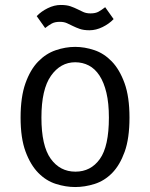

<svg xmlns="http://www.w3.org/2000/svg" viewBox="-20 -744 605 774"><path d="M63 -270Q63 -353 82.5 -408Q102 -463 133.5 -495.5Q165 -528 204.5 -541.5Q244 -555 283 -555Q321 -555 360 -542Q399 -529 430.5 -496.5Q462 -464 482 -409Q502 -354 502 -270Q502 -186 482.5 -132Q463 -78 432 -46.5Q401 -15 361.5 -2.5Q322 10 283 10Q245 10 205.5 -2.5Q166 -15 134.5 -47Q103 -79 83 -133Q63 -187 63 -270ZM147 -270Q147 -156 184.5 -104Q222 -52 284 -52Q346 -52 382.5 -103Q419 -154 419 -270Q419 -328 409 -370Q399 -412 381 -439.5Q363 -467 338 -480Q313 -493 283 -493Q224 -493 185.5 -438.5Q147 -384 147 -270ZM221 -656Q201 -656 188.5 -649Q176 -642 162 -631L128 -679Q146 -698 172.5 -711Q199 -724 225 -724Q249 -724 264.5 -718.5Q280 -713 292 -707Q304 -701 316 -695.5Q328 -690 345 -690Q365 -690 377.5 -697Q390 -704 404 -715L438 -667Q420 -648 393.5 -635Q367 -622 341 -622Q317 -622 301.5 -627.5Q286 -633 274 -639Q262 -645 250 -650.5Q238 -656 221 -656Z"/></svg>

Font: Carrois Gothic
Style: Regular
Weight: 400
Designer: Ralph du Carrois
Foundry: Ralph du Carrois
Version: Version 1.001